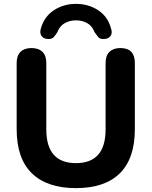

<svg xmlns="http://www.w3.org/2000/svg" viewBox="-20 -961 782 991"><path d="M372 10Q223 10 144.5 -66.5Q66 -143 66 -294V-636Q66 -674 86 -693.5Q106 -713 142 -713Q179 -713 199 -693.5Q219 -674 219 -636V-293Q219 -119 372 -119Q525 -119 525 -293V-636Q525 -674 545 -693.5Q565 -713 601 -713Q676 -713 676 -636V-294Q676 -143 598.5 -66.5Q521 10 372 10ZM222 -760Q203 -762 193.5 -777Q184 -792 191 -814Q208 -875 258 -908Q308 -941 372 -941Q437 -941 487 -908Q537 -875 553 -814Q561 -792 551.5 -777Q542 -762 522 -760Q497 -757 486.5 -770Q476 -783 468 -795Q455 -828 429.5 -842Q404 -856 372 -856Q341 -856 315 -842Q289 -828 276 -795Q269 -783 258 -770Q247 -757 222 -760Z"/></svg>

Font: Chiron GoRound TC
Style: Bold
Weight: 700
Designer: Ryoko NISHIZUKA 西塚涼子 (kana, bopomofo & ideographs); Paul D. Hunt (Latin, Greek & Cyrillic); Sandoll Communications 산돌커뮤니
Foundry: Adobe
Version: Version 1.000;hotconv 1.1.1;makeotfexe 2.6.0